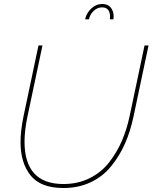

<svg xmlns="http://www.w3.org/2000/svg" viewBox="-20 -938 765 963"><path d="M493 -918Q521 -918 535.5 -900Q550 -882 550 -856Q550 -846 549 -841H531Q531 -843 531.5 -847Q532 -851 532 -853Q532 -901 492 -901Q468 -901 449.5 -883Q431 -865 426 -841H407Q413 -872 437.5 -895Q462 -918 493 -918ZM83 -225Q83 -282 98 -355L173 -710H193L118 -355Q103 -283 103 -228Q103 -15 298 -15Q371 -15 430 -44.5Q489 -74 528 -124.5Q567 -175 591.5 -232Q616 -289 630 -355L705 -710H725L650 -355Q634 -279 606.5 -217Q579 -155 537 -103.5Q495 -52 434 -23.5Q373 5 298 5Q184 5 133.5 -58Q83 -121 83 -225Z"/></svg>

Font: Raleway-v4020 Thin
Style: Italic
Weight: 250
Italic angle: -12°
Designer: Matt McInerney, Pablo Impallari, Rodrigo Fuenzalida
Foundry: Matt McInerney, Pablo Impallari, Rodrigo Fuenzalida
Version: Version 4.020;PS 004.020;hotconv 1.0.88;makeotf.lib2.5.64775